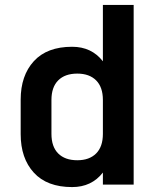

<svg xmlns="http://www.w3.org/2000/svg" viewBox="-20 -750 640 780"><path d="M523 0H398V-49Q352 10 273 10Q171 10 117.5 -48.5Q64 -107 64 -205V-345Q64 -443 117.5 -501.5Q171 -560 273 -560Q352 -560 398 -501V-730H523ZM294 -451Q244 -451 216.5 -423.5Q189 -396 189 -344V-206Q189 -154 216.5 -126.5Q244 -99 294 -99Q343 -99 370.5 -126.5Q398 -154 398 -206V-344Q398 -396 370.5 -423.5Q343 -451 294 -451Z"/></svg>

Font: Tiny
Style: Bold
Weight: 700
Monospace: yes
Designer: Philipp Nurullin, Konstantin Bulenkov
Foundry: JetBrains
Version: Version 2.251; ttfautohint (v1.8.4.7-5d5b)